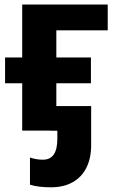

<svg xmlns="http://www.w3.org/2000/svg" viewBox="-20 -566 531 832"><path d="M76.2 -205.1H2V-316.9H76.2V-546.4H446.8V-434.6H224.1V-316.9H374V-205.1H224.1V-106.4H375V63Q375 119.6 354.5 160.6Q334 201.7 294.9 223.6Q255.9 245.6 201.2 245.6Q145 245.6 109.9 234.4V116.7Q137.2 126 165.5 126Q197.8 126 213.1 103.3Q228.5 80.6 228.5 35.2V0.5H198.2V0H76.2Z"/></svg>

Font: Viking Open Sans
Style: Bold
Weight: 700
Foundry: Ascender Corporation
Version: Version 2.001